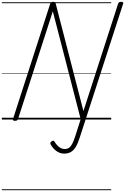

<svg xmlns="http://www.w3.org/2000/svg" viewBox="-20 -1308 1369 2101"><path d="M855 190Q834 258 810 298Q786 338 755 355.5Q724 373 681 373Q639 373 600 346.5Q561 320 535 274Q530 264 531 255.5Q532 247 544 239Q555 231 563.5 232Q572 233 577 243Q591 266 608 284Q625 302 645 312.5Q665 323 686 323Q714 323 733.5 310.5Q753 298 769.5 267.5Q786 237 803 184L863 -4L558 -1184L177 -5Q173 5 166 9.5Q159 14 143 14Q115 14 122 -5L530 -1269Q534 -1279 540.5 -1283.5Q547 -1288 561 -1288Q574 -1288 580 -1284.5Q586 -1281 589 -1271L893 -93L1273 -1269Q1277 -1279 1284.5 -1283.5Q1292 -1288 1306 -1288Q1334 -1288 1328 -1269ZM0 763H1197V773H0ZM0 -20H1197V0H0ZM0 -505H1197V-500H0ZM0 -1283H1197V-1273H0Z"/></svg>

Font: Playwrite NL Guides
Style: Regular
Weight: 400
Designer: Veronika Burian, José Scaglione
Foundry: TypeTogether
Version: Version 1.003